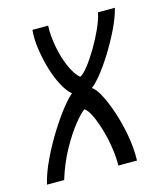

<svg xmlns="http://www.w3.org/2000/svg" viewBox="-109 -558 525 620"><g transform="rotate(-15 153.0 -247.5)"><path d="M-27.5 0Q-18.5 -38 1.5 -79.5Q21.4 -121 45.4 -159.5Q69.4 -198 91.6 -226Q113.9 -254 126.9 -264Q111.9 -276 97.6 -302.5Q83.4 -329 73.2 -363.5Q63.1 -398 58.3 -433Q53.5 -468 56.5 -495H109Q107.3 -462.2 114.7 -423.4Q122 -384.7 136.1 -353.1Q150.3 -321.6 166.5 -308.6Q177.4 -313.7 193.9 -334.6Q210.3 -355.4 227.2 -383.9Q244 -412.3 257.5 -441.9Q271 -471.6 275.6 -495H332.1Q324.1 -463 305.9 -426Q287.8 -389 266.2 -354.5Q244.5 -320 224.4 -295.5Q204.2 -271 193.2 -264Q205.2 -257 219.2 -231Q233.1 -205 245.9 -167Q258.6 -129 266.6 -85.5Q274.5 -42 273.5 0H211.2Q211.6 -28.2 206.8 -60.3Q201.9 -92.4 193.1 -122.4Q184.3 -152.4 173.9 -174.3Q163.5 -196.2 152.5 -204Q140.5 -196.5 117.6 -168.3Q94.7 -140.1 70.6 -96.9Q46.5 -53.8 29.9 0Z"/></g></svg>

Font: Alumni Sans Thin
Style: Italic
Weight: 100
Italic angle: -8°
Designer: Robert E. Leuschke
Foundry: Robert E. Leuschke
Version: Version 1.016